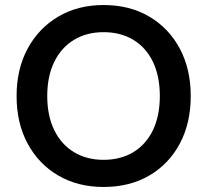

<svg xmlns="http://www.w3.org/2000/svg" viewBox="-20 -732 825 764"><path d="M392 12Q290 12 212 -33.5Q134 -79 90 -160.5Q46 -242 46 -350Q46 -457 90 -538.5Q134 -620 212 -666Q290 -712 392 -712Q496 -712 574 -666Q652 -620 695.5 -538.5Q739 -457 739 -350Q739 -242 695.5 -160.5Q652 -79 574 -33.5Q496 12 392 12ZM392 -96Q460 -96 510.5 -126.5Q561 -157 588.5 -214Q616 -271 616 -350Q616 -429 588.5 -486Q561 -543 510.5 -573.5Q460 -604 392 -604Q325 -604 274.5 -573.5Q224 -543 196 -486Q168 -429 168 -350Q168 -271 196 -214Q224 -157 274.5 -126.5Q325 -96 392 -96Z"/></svg>

Font: DM Sans 18pt SemiBold
Style: Regular
Weight: 600
Designer: Colophon Foundry, Jonny Pinhorn
Foundry: Colophon Foundry
Version: Version 4.004;gftools[0.9.30]